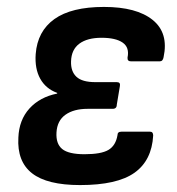

<svg xmlns="http://www.w3.org/2000/svg" viewBox="-20 -523 510 554"><path d="M211 11Q116 11 72.5 -23Q29 -57 33 -126Q35 -177 65 -210Q95 -243 145 -253V-255Q112 -267 96 -296Q80 -325 83 -367Q88 -433 137 -468Q186 -503 280 -503Q374 -503 420.5 -465.5Q467 -428 452 -358Q450 -346 441 -346H358Q347 -346 348 -357Q354 -386 334 -400Q314 -414 273 -414Q232 -414 209 -397Q186 -380 185 -346Q184 -317 200.5 -301.5Q217 -286 255 -286H317Q328 -286 326 -275L317 -221Q317 -209 305 -209H233Q193 -209 169 -192Q145 -175 143 -141Q141 -108 159.5 -93Q178 -78 224 -78Q272 -78 293 -90.5Q314 -103 319 -133Q319 -143 330 -143H413Q422 -143 422 -132Q418 -60 368 -24.5Q318 11 211 11Z"/></svg>

Font: Sofia Sans Semi Condensed
Style: Bold Italic
Weight: 700
Italic angle: -9°
Version: Version 4.100